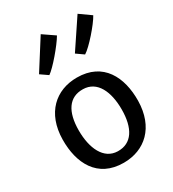

<svg xmlns="http://www.w3.org/2000/svg" viewBox="-212 -1007 1017 1129"><g transform="rotate(-30 296.0 -442.5)"><path d="M168.9 -657.7C206.1 -682.6 294.4 -786.1 324.2 -837.4L245.1 -891.6L118.7 -692.4ZM411.6 -657.7C451.2 -681.2 543 -786.1 568.4 -833.5L492.7 -887.2L362.3 -692.4ZM291 7.8C434.6 7.8 542.5 -87.9 545.4 -266.6C547.4 -425.3 479.5 -564.5 300.8 -564.5C157.7 -564.5 49.3 -468.8 46.9 -290C44.9 -131.3 112.8 7.8 291 7.8ZM293.9 -68.4C199.2 -70.3 155.8 -169.4 155.8 -288.6C155.8 -417 204.6 -489.3 298.3 -487.3C394 -485.8 436.5 -390.6 436.5 -271.5C436.5 -142.6 388.2 -66.4 293.9 -68.4Z"/></g></svg>

Font: Merriweather Sans
Style: Regular
Weight: 400
Designer: Eben Sorkin ( eben@eyebytes.com )
Foundry: Eben Sorkin
Version: Version 1.003